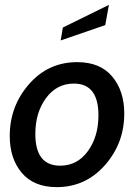

<svg xmlns="http://www.w3.org/2000/svg" viewBox="-20 -758 567 788"><path d="M213 10Q119 10 69.5 -48.5Q20 -107 20 -200Q20 -322 99 -412.5Q178 -503 297 -503Q391 -503 440.5 -444Q490 -385 490 -292Q490 -170 410.5 -80Q331 10 213 10ZM283 -415Q213 -415 169 -355.5Q125 -296 125 -208Q125 -78 227 -78Q297 -78 340.5 -137.5Q384 -197 384 -285Q384 -415 283 -415ZM412 -655 229 -592 238 -645 427 -738Z"/></svg>

Font: Cabin
Style: Medium Italic
Weight: 500
Designer: Pablo Impallari
Foundry: Pablo Impallari. www.impallari.com Igino Marini. www.ikern.com
Version: Version 1.005